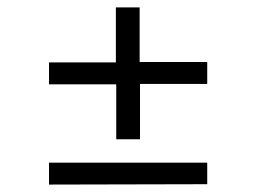

<svg xmlns="http://www.w3.org/2000/svg" viewBox="-20 -620 690 517"><path d="M293 -245V-393H112V-452H292V-600H356V-453H538V-394H357V-245ZM112 -123V-182H538V-124Z"/></svg>

Font: REM Medium Light
Style: Regular
Weight: 300
Version: Version 1.005;gftools[0.9.28]